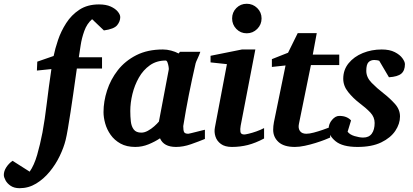

<svg xmlns="http://www.w3.org/2000/svg" viewBox="-150 -760 2169 1009"><path d="M481.9 -669.9Q481.9 -647.5 465.6 -627.4Q449.2 -607.4 396 -600.1L334 -659.2Q306.6 -635.3 293 -597.2Q279.3 -559.1 273.7 -521Q268.1 -482.9 264.2 -459H386.2V-399.9H253.9Q251.5 -383.3 246.3 -346.9Q241.2 -310.5 234.6 -264.2Q228 -217.8 220.7 -170.7Q213.4 -123.5 206.8 -84.5Q200.2 -45.4 194.8 -23.9Q185.1 15.6 163.8 59.8Q142.6 104 111.1 142.3Q79.6 180.7 39.8 204.8Q0 229 -46.9 229Q-75.2 229 -93.8 216.6Q-112.3 204.1 -121.1 187.5Q-129.9 170.9 -129.9 159.2Q-129.9 139.2 -116.9 119.1Q-104 99.1 -84 85L5.9 142.1Q29.3 108.9 45.2 54.2Q61 -0.5 73.2 -64Q85.9 -132.8 95.9 -217.3Q106 -301.8 120.1 -397L43.9 -389.2L45.9 -436L131.8 -465.8Q139.2 -502.9 154.8 -549.3Q170.4 -595.7 197.8 -638.4Q225.1 -681.2 267.3 -709Q309.6 -736.8 370.1 -736.8Q407.2 -736.8 431.9 -725.6Q456.5 -714.4 469.2 -698.7Q481.9 -683.1 481.9 -669.9Z M561 12.2Q515.1 12.2 483.2 -5.6Q451.2 -23.4 431.4 -51.5Q411.6 -79.6 402.8 -111.3Q394 -143.1 394 -170.9Q394 -226.6 412.6 -284.4Q431.2 -342.3 469.2 -391.1Q507.3 -439.9 566.4 -470Q625.5 -500 706.1 -500Q727.5 -500 749.5 -494.1Q771.5 -488.3 788.6 -479L795.9 -487.8H902.8Q897.9 -472.7 888.7 -453.1Q879.4 -433.6 877.9 -426.8Q858.9 -344.2 842.5 -262Q826.2 -179.7 813 -97.2Q813 -74.7 817.4 -65.9Q821.8 -57.1 839.8 -57.1Q841.8 -57.1 853.8 -60.1Q865.7 -63 881.3 -66.9Q897 -70.8 910.2 -74.2Q923.3 -77.6 926.8 -78.1V-29.8Q893.6 -16.1 853.3 -2Q813 12.2 774.9 12.2Q710.4 12.2 690.9 -33.2Q664.6 -15.6 630.9 -1.7Q597.2 12.2 561 12.2ZM592.8 -63Q609.4 -63 627.2 -72.8Q645 -82.5 660.4 -96.2Q675.8 -109.9 685.1 -121.1L736.8 -394Q737.8 -397 736.1 -408.7Q734.4 -420.4 730.5 -431.2Q726.6 -441.9 720.7 -441.9Q672.9 -441.9 637.7 -417Q602.5 -392.1 579.8 -352.1Q557.1 -312 545.9 -265.9Q534.7 -219.7 534.7 -176.8Q534.7 -147.9 537.6 -121.8Q540.5 -95.7 553 -79.3Q565.4 -63 592.8 -63Z M1224.6 -663.1Q1224.6 -630.9 1201.7 -607.9Q1178.7 -585 1146.5 -585Q1114.3 -585 1092 -607.9Q1069.8 -630.9 1069.8 -663.1Q1069.8 -695.3 1092 -717.8Q1114.3 -740.2 1146.5 -740.2Q1178.7 -740.2 1201.7 -717.8Q1224.6 -695.3 1224.6 -663.1ZM1237.8 -32.2Q1192.9 -8.3 1152.6 2Q1112.3 12.2 1068.8 12.2Q1032.2 12.2 1011 -3.4Q989.7 -19 982.2 -42.7Q974.6 -66.4 979.5 -90.8L1042.5 -422.9L956.5 -432.1V-466.8L1121.6 -500H1191.9L1114.7 -99.1Q1111.3 -81.1 1113.5 -67.1Q1115.7 -53.2 1133.8 -53.2Q1139.2 -53.2 1157 -57.4Q1174.8 -61.5 1197 -69.3Q1219.2 -77.1 1237.8 -86.9Z M1632.8 -418H1483.9L1420.9 -108.9Q1416 -85.9 1426.3 -71.5Q1436.5 -57.1 1460 -57.1Q1475.6 -57.1 1498.8 -63.2Q1522 -69.3 1545.4 -77.4Q1568.8 -85.4 1585 -91.8V-37.1Q1576.7 -33.2 1555.9 -25.1Q1535.2 -17.1 1507.8 -8.5Q1480.5 0 1451.9 6.1Q1423.3 12.2 1399.9 12.2Q1342.3 12.2 1314 -13.4Q1285.6 -39.1 1285.6 -78.1Q1285.6 -87.9 1286.6 -97.7Q1287.6 -107.4 1289.6 -118.2L1350.6 -416L1278.8 -408.2V-449.2L1363.8 -482.9L1414.6 -585.9H1514.6L1493.7 -473.1H1632.8Z M1978 -422.9Q1978 -389.2 1959 -373Q1939.9 -356.9 1894 -354L1842.8 -440.9Q1839.4 -441.9 1832.3 -443.4Q1825.2 -444.8 1816.9 -444.8Q1797.9 -444.8 1786.4 -432.9Q1774.9 -420.9 1774.9 -387.7Q1774.9 -353.5 1803.2 -324.7Q1831.5 -295.9 1863.8 -271Q1897.9 -244.6 1925 -214.6Q1952.1 -184.6 1952.1 -147.9Q1952.1 -109.4 1927.5 -72.5Q1902.8 -35.6 1853.5 -11.7Q1804.2 12.2 1729 12.2Q1650.4 12.2 1613.8 -17.6Q1577.1 -47.4 1577.1 -83Q1577.1 -109.4 1595 -130.1Q1612.8 -150.9 1632.8 -150.9Q1654.8 -150.9 1670.2 -144.3Q1685.5 -137.7 1694.8 -127L1676.8 -67.9Q1687.5 -52.7 1713.1 -44.9Q1738.8 -37.1 1758.8 -37.1Q1789.1 -37.1 1804 -57.9Q1818.8 -78.6 1818.8 -113.8Q1818.8 -144.5 1796.4 -168.5Q1773.9 -192.4 1736.8 -220.2Q1705.6 -244.1 1679.7 -276.4Q1653.8 -308.6 1653.8 -346.2Q1653.8 -393.1 1682.1 -427.7Q1710.4 -462.4 1756.6 -481.2Q1802.7 -500 1856 -500Q1897.5 -500 1924.6 -486.1Q1951.7 -472.2 1964.8 -453.9Q1978 -435.5 1978 -422.9Z"/></svg>

Font: Charis
Style: Bold Italic
Weight: 700
Italic angle: -11°
Designer: Walt Agee, Miriam Martin, Annie Olsen, Victor Gaultney, Lorna Priest, Alan Ward, Bob Hallissy, Martin Hosken, Sharon Cor
Foundry: SIL Global
Version: Version 7.000